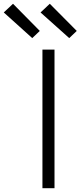

<svg xmlns="http://www.w3.org/2000/svg" viewBox="-107 -998 427 1018"><path d="M118 0V-735H182V0ZM260 -796 108 -932 157 -978 300 -834ZM64 -796 -87 -932 -38 -978 104 -834Z"/></svg>

Font: Iosevka Aile Light
Style: Regular
Weight: 300
Designer: Belleve Invis
Foundry: Belleve Invis
Version: Version 27.3.5; ttfautohint (v1.8.4)